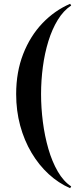

<svg xmlns="http://www.w3.org/2000/svg" viewBox="-20 -820 408 1010"><path d="M349 170Q288 143.5 236.2 96Q184.5 48.5 146 -16.2Q107.5 -81 86.2 -159.2Q65 -237.5 65 -325Q65 -441.5 102 -536Q139 -630.5 203.2 -697.8Q267.5 -765 349 -800L354.5 -791Q314 -764.5 284 -715.5Q254 -666.5 234.5 -603.2Q215 -540 205.5 -468.5Q196 -397 196 -325Q196 -253 205.5 -178.8Q215 -104.5 234.5 -37Q254 30.5 284 82.2Q314 134 354.5 160.5Z"/></svg>

Font: Bodoni Moda 18pt SemiBold
Style: Regular
Weight: 600
Designer: Owen Earl
Foundry: indestructible type
Version: Version 2.005